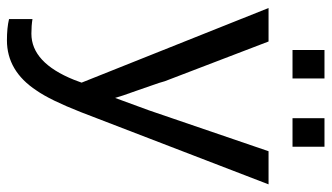

<svg xmlns="http://www.w3.org/2000/svg" viewBox="-216 -509 933 540"><g transform="rotate(90 250.0 -238.5)"><path d="M92.8 208Q57.6 208 33.2 202.1V136.2Q51.8 139.2 74.2 139.2Q155.8 139.2 204.1 19L211.9 -2L2 -527.8H96.2L208 -235.8L212.9 -219.2Q214.4 -215.8 234.9 -155.8Q251 -111.3 254.9 -96.2L290 -191.9L404.8 -527.8H498L294.9 0Q260.7 86.9 233.9 125Q179.2 208 92.8 208ZM392.1 -595.2H312V-685.1H392.1ZM200.2 -595.2H120.1V-685.1H200.2Z"/></g></svg>

Font: Libra Sans Modern
Style: Regular
Weight: 400
Foundry: Stefan Peev, Context Ltd
Version: Version 1.000